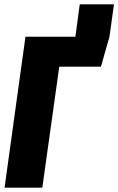

<svg xmlns="http://www.w3.org/2000/svg" viewBox="-20 -864 545 884"><path d="M347.2 -844.2H504.9L483.9 -694.8L444.8 -557.1H252.9L174.8 0H1L97.2 -694.8H327.1Z"/></svg>

Font: Fira Sans Compressed ExtraBold
Style: Italic
Weight: 800
Width: 3
Italic angle: -8°
Designer: Carrois Corporate & Edenspiekermann AG
Foundry: Carrois Corporate GbR & Edenspiekermann AG
Version: Version 4.203;PS 004.203;hotconv 1.0.88;makeotf.lib2.5.64775